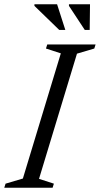

<svg xmlns="http://www.w3.org/2000/svg" viewBox="-37 -878 467 898"><path d="M247.5 -628.5 178 -651 184 -670H410L404 -651L323 -627L145.5 -41.5L215 -19L209 0H-17L-11 -19L70 -43ZM268.5 -738H240L124 -850.5V-858H230ZM382.5 -738H359.5L285.5 -850.5V-858H384Z"/></svg>

Font: Newsreader Text
Style: Italic
Weight: 400
Italic angle: -17°
Designer: Hugues Gentile
Foundry: Production Type
Version: Version 1.001